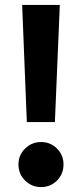

<svg xmlns="http://www.w3.org/2000/svg" viewBox="-20 -748 333 780"><path d="M70 -728H223L203 -252H89ZM147 12Q109 12 82 -14.5Q55 -41 55 -80Q55 -118 82 -144.5Q109 -171 147 -171Q185 -171 211.5 -144.5Q238 -118 238 -80Q238 -41 211.5 -14.5Q185 12 147 12Z"/></svg>

Font: Murecho Thin SemiBold
Style: Regular
Weight: 600
Version: Version 1.010